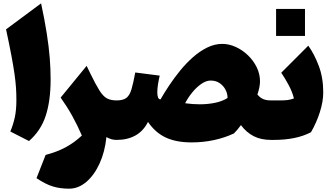

<svg xmlns="http://www.w3.org/2000/svg" viewBox="-20 -846 1998 1161"><path d="M228.5 -825.7Q250.5 -723.1 262.9 -643.1Q275.4 -563 280.8 -496.1Q286.1 -429.2 286.1 -365.2Q286.1 -237.3 256.6 -146.5Q227.1 -55.7 155.3 6.8L42.5 -50.8Q60.1 -92.8 69.6 -136.7Q79.1 -180.7 79.1 -241.2Q79.1 -278.8 76.7 -315.9Q74.2 -353 67.6 -399.4Q61 -445.8 48.8 -510.7Q36.6 -575.7 16.6 -668.5Z M503.9 -447.8 525.4 -403.3Q558.6 -335 581.1 -299.3Q603.5 -263.7 626.7 -251.2Q649.9 -238.8 685.1 -238.8H685.5V0H685.1Q667.5 0 653.3 -4.2Q639.2 -8.3 623.5 -17.1Q614.3 72.8 581.8 143.3Q549.3 213.9 501.5 254.4Q453.6 294.9 397.5 294.9Q344.2 294.9 300.3 281.7Q256.3 268.6 200.7 231.4L255.9 90.8Q323.2 73.2 375.5 45.4Q427.7 17.6 475.1 -26.4Q447.3 -90.3 416.5 -145.8Q385.7 -201.2 346.7 -255.9Z M1324.2 -580.6Q1365.2 -580.6 1405.8 -562Q1446.3 -543.5 1479.5 -511.5Q1512.7 -479.5 1532.5 -439Q1552.2 -398.4 1552.2 -354Q1552.2 -336.9 1548.1 -316.7Q1543.9 -296.4 1536.6 -274.4Q1552.7 -254.9 1571.8 -246.8Q1590.8 -238.8 1618.2 -238.8H1618.7V0H1618.2Q1558.1 0 1514.2 -22.5Q1470.2 -44.9 1437 -89.4Q1426.3 -74.7 1415.5 -62Q1404.8 -49.3 1394.5 -39.1Q1339.4 -13.2 1274.2 1Q1209 15.1 1138.2 15.1Q1045.4 15.1 981.9 -14.6Q918.5 -44.4 875 -108.9Q846.7 -53.2 798.6 -26.6Q750.5 0 685.5 0Q673.8 0 668 -8.3Q662.1 -16.6 662.1 -41V-197.8Q662.1 -222.2 668 -230.5Q673.8 -238.8 685.5 -238.8Q724.6 -238.8 744.4 -254.2Q764.2 -269.5 775.1 -306.4Q786.1 -343.3 797.9 -407.7L945.8 -388.7Q939.9 -364.7 935.5 -337.2Q931.2 -309.6 931.2 -287.6Q931.2 -269.5 935.5 -257.3Q939.9 -245.1 950.7 -245.1Q972.7 -283.7 1002.7 -328.9Q1032.7 -374 1068.8 -418.5Q1105 -462.9 1146.2 -499.5Q1187.5 -536.1 1232.4 -558.3Q1277.3 -580.6 1324.2 -580.6ZM1253.9 -358.9Q1226.1 -358.9 1196.5 -338.1Q1167 -317.4 1141.6 -285.9Q1116.2 -254.4 1099.6 -221.7Q1121.1 -218.8 1143.3 -217Q1165.5 -215.3 1187.5 -215.3Q1235.4 -215.3 1279.3 -224.1Q1323.2 -232.9 1356 -253.4Q1356 -280.3 1343.3 -304.2Q1330.6 -328.1 1307.9 -343.5Q1285.2 -358.9 1253.9 -358.9Z M1649.4 -792H1824.2V-628.9H1649.4ZM1618.7 0Q1606.9 0 1601.1 -8.3Q1595.2 -16.6 1595.2 -41V-197.8Q1595.2 -222.2 1601.1 -230.5Q1606.9 -238.8 1618.7 -238.8H1675.3Q1700.2 -238.8 1719.5 -241.2Q1738.8 -243.7 1757.3 -251Q1748 -289.6 1725.6 -331.5Q1703.1 -373.5 1680.7 -406.2L1844.2 -569.8Q1880.4 -519.5 1907.5 -448Q1934.6 -376.5 1934.6 -287.1Q1934.6 -231.9 1914.1 -167.7Q1893.6 -103.5 1860.4 -46.4Q1814.5 -22.5 1758.3 -11.2Q1702.1 0 1636.2 0Z"/></svg>

Font: Pinar-DS3-FD Black
Style: Regular
Weight: 900
Designer: Amin Abedi
Version: Version 3.000